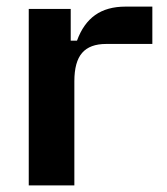

<svg xmlns="http://www.w3.org/2000/svg" viewBox="-20 -561 505 581"><path d="M67 -534H194V-438H213Q232 -490 268 -515.5Q304 -541 360 -541H441V-428H301Q252 -428 228.5 -401Q205 -374 205 -315V0H67Z"/></svg>

Font: Mozilla Text BETA
Style: Bold
Weight: 700
Designer: Studio DRAMA
Foundry: Studio DRAMA
Version: Version 0.100